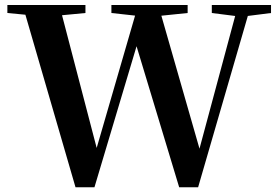

<svg xmlns="http://www.w3.org/2000/svg" viewBox="-20 -761 1131 784"><path d="M288.3 3.6H365.7L543 -590.3L547.2 -604.6H527.8L711.6 3.6H789L1004.9 -740.5H952.3L789.9 -136.5L786.7 -119.7H804.4L626.4 -740.5H544.1L369.6 -139.2L365.3 -124.2H383.3L222.4 -740.5H72.2ZM10.1 -707.9 154 -694.2H184.9L328.9 -707.9V-740.5H10.1ZM434.9 -707.9 559.6 -694.2H613L746.2 -707.9V-740.5H434.9ZM844.9 -707.9 952.7 -694.2H978.8L1086.7 -707.9V-740.5H844.9Z"/></svg>

Font: Source Han Serif TW VF
Style: Regular
Weight: 250
Designer: Ryoko NISHIZUKA 西塚涼子 (kana & ideographs); Frank Grießhammer (Latin, Greek & Cyrillic); Wenlong ZHANG 张文龙 (bopomofo); San
Foundry: Adobe
Version: Version 2.002;hotconv 1.1.0;makeotfexe 2.6.0